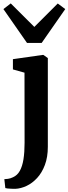

<svg xmlns="http://www.w3.org/2000/svg" viewBox="-40 -890 411 1152"><path d="M52 243Q41 243 28.5 242.5Q16 242 6 241Q-4 240 -8 238.5L-14 185Q-7 185 7.8 183Q22.5 181 38 173.5Q64 162 79 135Q94 108 100.8 65.8Q107.5 23.5 107.5 -33L107 -454L37.5 -473.5V-535L216 -560.5H220.5L247 -541.5V-9Q247 53 229.2 100Q211.5 147 182.5 178.2Q153.5 209.5 119.2 225.5Q85 241.5 52 243ZM122 -632.5 -19.5 -835.5 24.5 -869.5 166 -728.5 306.5 -869 351.5 -835.5 210 -632.5Z"/></svg>

Font: Merriweather 36pt
Style: Bold
Weight: 700
Designer: Eben Sorkin
Foundry: Eben Sorkin
Version: Version 2.100